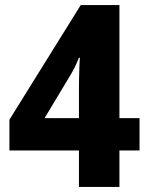

<svg xmlns="http://www.w3.org/2000/svg" viewBox="-20 -734 583 754"><path d="M528 -143H449V0H290V-143H17V-264L297 -714H449V-270H528ZM290 -384Q290 -400 290.5 -427Q291 -454 292 -478Q293 -502 294 -507H290Q274 -467 253 -433L155 -270H290Z"/></svg>

Font: Noto Sans Armenian SemiCondensed ExtraBold
Style: Regular
Weight: 800
Width: 4
Designer: Monotype Design Team
Foundry: Monotype Imaging Inc.
Version: Version 2.008; ttfautohint (v1.8.4.7-5d5b)